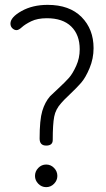

<svg xmlns="http://www.w3.org/2000/svg" viewBox="-20 -764 438 790"><path d="M23 -667C23 -659 25.7 -652.5 31 -647.5C36.3 -642.5 42 -640 48 -640C54 -640 61.3 -644 70 -652C78.7 -660 91.5 -668.2 108.5 -676.5C125.5 -684.8 147 -689 173 -689C216.3 -689 249.7 -677.7 273 -655C296.3 -632.3 308 -601 308 -561C308 -537 303.2 -514.3 293.5 -493C283.8 -471.7 274 -455.3 264 -444C254 -432.7 239.8 -418.5 221.5 -401.5C203.2 -384.5 191.3 -373.3 186 -368C172 -352 161.3 -331.8 154 -307.5C146.7 -283.2 143 -245.3 143 -194C143 -174.7 152 -165 170 -165C188 -165 197 -172.7 197 -188C197 -231.3 199 -263.3 203 -284C207 -304.7 216.7 -323.3 232 -340C236.7 -346 248.3 -357.8 267 -375.5C285.7 -393.2 301.2 -409 313.5 -423C325.8 -437 337.5 -457.2 348.5 -483.5C359.5 -509.8 365 -537.3 365 -566C365 -618 348.5 -660.7 315.5 -694C282.5 -727.3 236 -744 176 -744C134.7 -744 98.8 -735.5 68.5 -718.5C38.2 -701.5 23 -684.3 23 -667ZM124 -40C124 -28 128.5 -17.3 137.5 -8C146.5 1.3 157.3 6 170 6C182.7 6 193.5 1.3 202.5 -8C211.5 -17.3 216 -28 216 -40C216 -52.7 211.5 -63.7 202.5 -73C193.5 -82.3 182.7 -87 170 -87C157.3 -87 146.5 -82.3 137.5 -73C128.5 -63.7 124 -52.7 124 -40Z"/></svg>

Font: Terminal Dosis
Style: Book
Weight: 400
Designer: EdgarTolentino, PabloImpallari, IginoMarini
Foundry: EdgarTolentino, PabloImpallari, IginoMarini
Version: Version 1.006